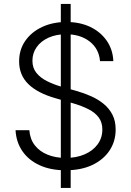

<svg xmlns="http://www.w3.org/2000/svg" viewBox="-20 -849 663 971"><path d="M287.6 101.6V-829.1H337.4V101.6ZM311.5 12.2Q236.3 12.2 180.7 -13.2Q125 -38.6 93.5 -84.2Q62 -129.9 58.6 -190.4H128.4Q131.8 -145.5 156 -114.3Q180.2 -83 220.7 -66.7Q261.2 -50.3 311.5 -50.3Q366.2 -50.3 408 -68.4Q449.7 -86.4 473.6 -118.9Q497.6 -151.4 497.6 -194.3Q497.6 -230 479.5 -254.6Q461.4 -279.3 427.5 -296.6Q393.6 -314 346.2 -327.6L261.2 -352.1Q170.4 -377.9 123.5 -423.6Q76.7 -469.2 76.7 -538.6Q76.7 -597.7 107.9 -642.6Q139.2 -687.5 193.1 -712.6Q247.1 -737.8 315.4 -737.8Q384.8 -737.8 437.3 -712.4Q489.7 -687 520.3 -642.3Q550.8 -597.7 553.2 -540H485.8Q480.5 -602.5 433.3 -639.2Q386.2 -675.8 313.5 -675.8Q263.7 -675.8 225.3 -658.4Q187 -641.1 165.5 -610.8Q144 -580.6 144 -541.5Q144 -505.4 164.1 -480.5Q184.1 -455.6 217 -439Q250 -422.4 288.6 -411.1L366.2 -389.2Q404.8 -378.4 440.4 -362.5Q476.1 -346.7 504.2 -323.7Q532.2 -300.8 548.6 -269Q564.9 -237.3 564.9 -193.8Q564.9 -134.8 534.2 -88.1Q503.4 -41.5 446.8 -14.6Q390.1 12.2 311.5 12.2Z"/></svg>

Font: Inter 18pt Light
Style: Regular
Weight: 300
Designer: Rasmus Andersson
Foundry: rsms
Version: Version 4.001;git-66647c0bb